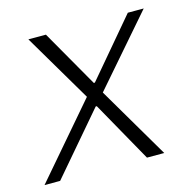

<svg xmlns="http://www.w3.org/2000/svg" viewBox="-85 -594 684 677"><g transform="rotate(-15 257.0 -255.5)"><path d="M258 -303H262L438 -511H496L280 -262L434 0H371L247 -221H243L54 0H-3L222 -262L75 -511H139Z"/></g></svg>

Font: Chivo Thin Italic
Style: Regular
Weight: 100
Italic angle: -8.05°
Designer: Hector Gatti
Foundry: Omnibus-Type
Version: Version 1.007